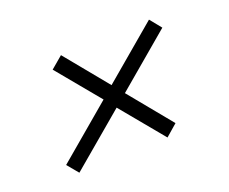

<svg xmlns="http://www.w3.org/2000/svg" viewBox="-72 -549 700 587"><g transform="rotate(-20 278.5 -255.5)"><path d="M97 -72 67 -108 243 -257 128 -396 167 -429 281 -290 457 -439 487 -402 311 -253 425 -114 387 -81 272 -220Z"/></g></svg>

Font: Archivo SemiCondensed Thin
Style: Italic
Weight: 250
Width: 4
Italic angle: -10°
Designer: Hector Gatti
Foundry: Omnibus-Type
Version: Version 2.001